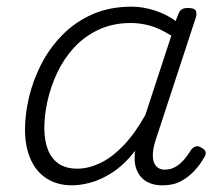

<svg xmlns="http://www.w3.org/2000/svg" viewBox="-20 -539 662 576"><path d="M197 17Q152 17 120 -3.5Q88 -24 71.5 -62Q55 -100 55 -151Q55 -196 67 -247Q79 -298 103.5 -346Q128 -394 166.5 -433.5Q205 -473 257 -496Q309 -519 375 -519Q409 -519 444.5 -507.5Q480 -496 507 -476L514 -494Q518 -506 524.5 -510.5Q531 -515 544 -515Q563 -515 567 -507.5Q571 -500 568 -488L446 -116Q438 -90 438.5 -70.5Q439 -51 448.5 -40.5Q458 -30 474 -30Q492 -30 506.5 -38.5Q521 -47 532.5 -60.5Q544 -74 553 -89Q557 -95 565 -99Q573 -103 584 -96Q596 -90 597 -82Q598 -74 592 -66Q581 -46 563.5 -27Q546 -8 523 4.5Q500 17 468 17Q447 17 431 11Q415 5 404 -7Q393 -19 388 -35Q383 -51 384 -72Q384 -76 384.5 -80Q385 -84 386 -87Q352 -44 317 -21.5Q282 1 251 9Q220 17 197 17ZM113 -155Q113 -118 123.5 -90.5Q134 -63 156 -48Q178 -33 212 -33Q245 -33 280 -49.5Q315 -66 349.5 -101.5Q384 -137 416 -194L494 -432Q459 -454 430 -462Q401 -470 373 -470Q318 -470 275 -449.5Q232 -429 201.5 -395.5Q171 -362 151.5 -320.5Q132 -279 122.5 -236Q113 -193 113 -155Z"/></svg>

Font: Playwrite RO ExtraLight
Style: Regular
Weight: 250
Version: Version 1.002